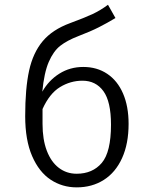

<svg xmlns="http://www.w3.org/2000/svg" viewBox="-20 -787 655 817"><path d="M527.2 -260Q527.2 -175.4 499.5 -114.4Q471.8 -53.3 421.8 -21.5Q371.8 10.3 306.2 10.3Q245.1 10.3 195.6 -22.3Q146.2 -54.9 116.7 -122.8Q87.2 -190.8 87.2 -292.8Q87.2 -410.3 103.8 -486.4Q120.5 -562.6 161.8 -611.8Q203.1 -661 278.5 -688.7Q341 -711.8 374.4 -727.4Q407.7 -743.1 439.5 -766.7L471.3 -710.3Q435.4 -688.7 400.5 -671Q365.6 -653.3 313.3 -633.3Q265.6 -614.9 236.4 -592.1Q207.2 -569.2 187.4 -523.3Q167.7 -477.4 160 -396.9Q187.2 -445.1 232.6 -473.6Q277.9 -502.1 334.4 -502.1Q392.8 -502.1 436.4 -472.8Q480 -443.6 503.6 -389Q527.2 -334.4 527.2 -260ZM452.3 -256.4Q452.3 -354.9 420 -399.2Q387.7 -443.6 330.8 -443.6Q280 -443.6 235.4 -416.4Q190.8 -389.2 161 -323.1V-260Q161 -193.3 179.2 -145.6Q197.4 -97.9 230.3 -72.8Q263.1 -47.7 306.2 -47.7Q373.8 -47.7 413.1 -93.8Q452.3 -140 452.3 -256.4Z"/></svg>

Font: Fira Code Fixed Light
Style: Regular
Weight: 300
Monospace: yes
Designer: Carrois Corporate, Edenspiekermann AG, Nikita Prokopov
Foundry: Carrois Corporate, Edenspiekermann AG, Nikita Prokopov
Version: Version 5.002